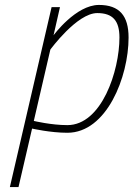

<svg xmlns="http://www.w3.org/2000/svg" viewBox="-20 -529 541 778"><path d="M374 -476C437 -476 464 -445 464 -377C464 -242 392 -22 253 -22C187 -22 117 -39 117 -39L184 -328C184 -328 292 -476 374 -476ZM55 229 110 -8C110 -8 184 9 253 9C412 9 501 -217 501 -377C501 -465 464 -509 381 -509C287 -509 197 -386 197 -386L223 -500H189L20 229Z"/></svg>

Font: RazerF5 Thin
Style: Italic
Weight: 250
Foundry: Razer Inc.
Version: Version 2